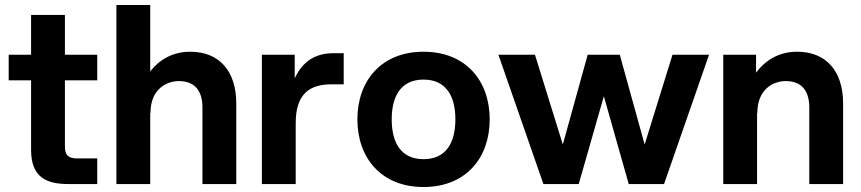

<svg xmlns="http://www.w3.org/2000/svg" viewBox="-20 -740 3461 772"><path d="M105 -680V-520H15V-417H105V-137C105 -26 168 0 255 0H371V-103H290C253 -103 241 -118 241 -151V-417H371V-520H241V-680Z M448 0H584V-285H585C585 -383 651 -414 699 -414C769 -414 794 -368 794 -308V0H930V-324C930 -454 862 -532 745 -532C673 -532 620 -499 584 -453V-720H448Z M1033 0H1169V-245C1169 -364 1226 -401 1314 -401H1362V-526H1320C1253 -526 1199 -498 1165 -425V-520H1033Z M1683 12C1853 12 1949 -105 1949 -260C1949 -415 1853 -532 1683 -532C1513 -532 1417 -415 1417 -260C1417 -105 1513 12 1683 12ZM1555 -260C1555 -356 1594 -420 1683 -420C1772 -420 1811 -356 1811 -260C1811 -164 1772 -100 1683 -100C1594 -100 1555 -164 1555 -260Z M2508 0H2650L2831 -520H2684L2572 -159L2472 -520H2343L2243 -159L2131 -520H1984L2165 0H2307L2408 -353Z M3234 -308V0H3370V-324C3370 -454 3302 -532 3185 -532C3110 -532 3056 -496 3020 -448V-520H2888V0H3024V-285H3025C3025 -383 3091 -414 3139 -414C3209 -414 3234 -368 3234 -308Z"/></svg>

Font: Aspekta 650
Style: Regular
Weight: 650
Designer: Ivo Dolenc
Version: Version 2.000